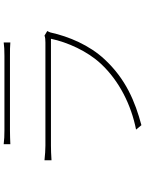

<svg xmlns="http://www.w3.org/2000/svg" viewBox="107 -869 786 1040"><g transform="rotate(-90 500.0 -349.0)"><path d="M827 -501C819 -497 803 -496 790 -496H231C208 -496 182 -498 152 -501V-463C182 -465 208 -466 231 -466H810C791 -376 743 -269 675 -196C581 -95 450 -31 318 -5L342 24C469 -10 592 -60 700 -177C775 -258 822 -368 844 -468C845 -473 849 -480 852 -486ZM239 -686C264 -687 286 -688 314 -688H716C747 -688 769 -688 790 -686V-722C769 -719 748 -718 717 -718H314C284 -718 264 -719 239 -722Z"/></g></svg>

Font: Noto Sans T Chinese Thin
Style: Regular
Weight: 100
Designer: Ryoko NISHIZUKA (kana & ideographs); Paul D. Hunt (Latin, Greek & Cyrillic); Wenlong ZHANG (bopomofo); Sandoll Communica
Foundry: Adobe Systems Incorporated
Version: Version 1.000;PS 1;hotconv 1.0.78;makeotf.lib2.5.61930